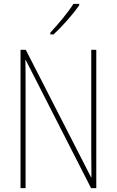

<svg xmlns="http://www.w3.org/2000/svg" viewBox="-20 -971 602 991"><path d="M389 -944V-951H359C327 -901 285 -852 240 -803V-793H256C299 -832 356 -896 389 -944ZM477 0V-714H451V-190C451 -156 452 -103 452 -56H450L113 -714H86V0H112V-534C112 -589 112 -625 111 -661H113L450 0Z"/></svg>

Font: Noto Sans Sinhala Condensed Thin
Style: Regular
Weight: 100
Width: 3
Designer: Jelle Bosma - Monotype Design Team
Foundry: Monotype Imaging Inc.
Version: Version 2.006